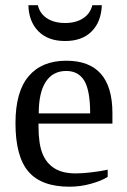

<svg xmlns="http://www.w3.org/2000/svg" viewBox="-20 -703 484 733"><path d="M127 -231V-222.2Q127 -154.8 141.8 -117.4Q156.7 -80.1 187.7 -60.5Q218.8 -41 269 -41Q295.4 -41 331.5 -45.4Q367.7 -49.8 391.1 -55.2V-27.8Q367.7 -12.7 327.4 -1.5Q287.1 9.8 245.1 9.8Q138.2 9.8 88.6 -47.9Q39.1 -105.5 39.1 -232.9Q39.1 -353 89.4 -412.1Q139.6 -471.2 232.9 -471.2Q409.2 -471.2 409.2 -271V-231ZM232.9 -432.1Q182.1 -432.1 155 -391.1Q127.9 -350.1 127.9 -270H324.2Q324.2 -357.4 301.8 -394.8Q279.3 -432.1 232.9 -432.1ZM228.5 -546.4Q163.1 -546.4 126.5 -583.7Q89.8 -621.1 88.4 -683.1H124.5Q132.3 -650.4 159.9 -632.8Q187.5 -615.2 228.5 -615.2Q269.5 -615.2 296.9 -632.8Q324.2 -650.4 332.5 -683.1H368.7Q366.2 -619.1 329.6 -582.8Q293 -546.4 228.5 -546.4Z"/></svg>

Font: Times New Roman
Style: Regular
Weight: 400
Designer: Steve Matteson
Foundry: Ascender Corporation
Version: Version 2.00.3